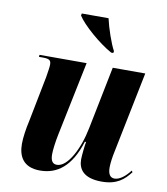

<svg xmlns="http://www.w3.org/2000/svg" viewBox="-86 -838 799 919"><g transform="rotate(10 313.5 -378.0)"><path d="M408 -606H418L420 -615C402 -647 377 -720 367 -766H237L235 -756C260 -715 347 -639 408 -606ZM470 10C544 10 578 -21 608 -60L603 -67C582 -39 554 -15 528 -15C507 -15 496 -31 496 -64C496 -84 500 -114 507 -146L586 -536H428L367 -232C347 -129 297 -32 245 -32C225 -32 214 -45 214 -78C214 -98 219 -139 227 -177L301 -536H72L71 -526H91C125 -526 130 -517 130 -498C130 -486 127 -469 122 -437L78 -213C70 -179 63 -133 63 -102C63 -42 88 9 170 9C252 9 319 -38 358 -164H364C361 -152 355 -97 355 -78C355 -33 379 10 470 10Z"/></g></svg>

Font: Noto Serif Display Condensed ExtraBold
Style: Italic
Weight: 800
Width: 3
Italic angle: -12°
Designer: Monotype Design Team
Foundry: Monotype Imaging Inc.
Version: Version 2.009